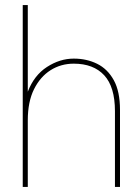

<svg xmlns="http://www.w3.org/2000/svg" viewBox="-20 -740 553 760"><path d="M70 0V-720H90V-377Q115 -442 166 -475Q217 -508 272 -508Q323 -508 364.5 -487.5Q406 -467 430.5 -422.5Q455 -378 455 -305V0H435V-300Q435 -396 392.5 -442Q350 -488 272 -488Q221 -488 180 -462Q139 -436 114.5 -386.5Q90 -337 90 -264V0Z"/></svg>

Font: DM Sans 24pt Thin
Style: Regular
Weight: 250
Designer: Colophon Foundry, Jonny Pinhorn
Foundry: Colophon Foundry
Version: Version 4.004;gftools[0.9.30]